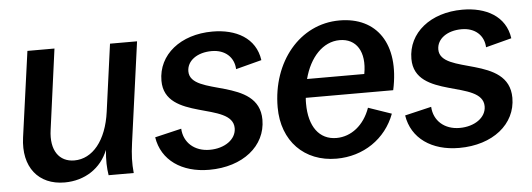

<svg xmlns="http://www.w3.org/2000/svg" viewBox="-42 -665 2193 792"><g transform="rotate(-5 1054.0 -269.5)"><path d="M197 14C281 14 349 -31 378 -105C374 -62 375 -31 380 0H484C480 -41 481 -75 488 -125L545 -540H433L395 -262C379 -143 320 -73 245 -73C182 -73 146 -123 158 -207L203 -540H91L42 -186C25 -64 89 14 197 14Z M796 14C935 14 1032 -64 1032 -173C1032 -351 745 -292 745 -398C745 -442 788 -473 848 -473C904 -473 940 -439 942 -390L1049 -418C1036 -511 955 -553 858 -553C726 -553 631 -477 631 -369C631 -200 915 -260 915 -148C915 -101 866 -68 805 -68C742 -68 698 -107 695 -165L585 -139C600 -43 682 14 796 14Z M1323 14C1434 14 1528 -49 1566 -151L1470 -184C1445 -113 1391 -71 1330 -71C1259 -71 1217 -128 1217 -223C1217 -231 1217 -238 1218 -247H1580C1621 -436 1538 -553 1384 -553C1219 -553 1099 -406 1099 -218C1099 -78 1190 14 1323 14ZM1230 -324C1253 -412 1308 -472 1378 -472C1446 -472 1484 -416 1467 -324Z M1831 14C1970 14 2067 -64 2067 -173C2067 -351 1780 -292 1780 -398C1780 -442 1823 -473 1883 -473C1939 -473 1975 -439 1977 -390L2084 -418C2071 -511 1990 -553 1893 -553C1761 -553 1666 -477 1666 -369C1666 -200 1950 -260 1950 -148C1950 -101 1901 -68 1840 -68C1777 -68 1733 -107 1730 -165L1620 -139C1635 -43 1717 14 1831 14Z"/></g></svg>

Font: Ronzino Medium
Style: Italic
Weight: 500
Italic angle: -7.99998°
Designer: Nunzio Mazzaferro
Foundry: Collletttivo
Version: Version 1.000;Glyphs 3.3 (3337)